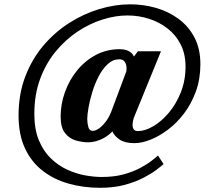

<svg xmlns="http://www.w3.org/2000/svg" viewBox="-20 -728 1007 909"><path d="M454.6 161.1Q375.5 161.1 305.7 141.6Q235.8 122.1 182.4 80.8Q128.9 39.6 98.4 -25.4Q67.9 -90.3 67.9 -181.6Q67.9 -282.2 99.4 -365Q130.9 -447.8 184.8 -511.5Q238.8 -575.2 307.1 -618.9Q375.5 -662.6 450 -685.1Q524.4 -707.5 596.7 -707.5Q659.2 -707.5 718.3 -690.7Q777.3 -673.8 825 -638.9Q872.6 -604 900.6 -550.8Q928.7 -497.6 928.7 -424.3Q928.7 -354 907.5 -295.4Q886.2 -236.8 851.6 -191.2Q816.9 -145.5 775.4 -114.3Q733.9 -83 692.4 -66.7Q650.9 -50.3 616.7 -50.3Q571.3 -50.3 546.4 -67.1Q521.5 -84 512.2 -106Q494.1 -87.4 473.9 -75.9Q453.6 -64.5 434.1 -59.3Q414.6 -54.2 397.9 -54.2Q369.6 -54.2 339.1 -63Q308.6 -71.8 287.8 -97.9Q267.1 -124 267.1 -176.3Q267.1 -234.9 287.4 -291.7Q307.6 -348.6 345 -394.5Q382.3 -440.4 433.6 -467.8Q484.9 -495.1 546.9 -495.1Q565.4 -495.1 578.6 -490.7Q591.8 -486.3 600.8 -478.5Q609.9 -470.7 614.3 -460.4L632.8 -485.4H742.2L616.2 -176.8Q612.8 -170.4 610.1 -157.2Q607.4 -144 607.4 -136.2Q607.4 -125 612.8 -116.2Q618.2 -107.4 633.3 -107.4Q666 -107.4 704.8 -129.9Q743.7 -152.3 778.6 -193.4Q813.5 -234.4 835.9 -290.3Q858.4 -346.2 858.4 -413.1Q858.4 -471.7 835.7 -516.8Q813 -562 774.2 -592.5Q735.4 -623 686 -638.9Q636.7 -654.8 583 -654.8Q526.4 -654.8 465.1 -635.5Q403.8 -616.2 346.4 -577.9Q289.1 -539.6 242.9 -483.4Q196.8 -427.2 169.7 -353.5Q142.6 -279.8 142.6 -189Q142.6 -116.2 163.8 -64.5Q185.1 -12.7 220 21.2Q254.9 55.2 297.1 74.7Q339.4 94.2 382.3 102.1Q425.3 109.9 461.4 109.9Q519.5 109.9 564.5 97.7Q609.4 85.4 642.1 68.1Q674.8 50.8 696.3 34.2Q717.8 17.6 728 8.3L754.4 48.8Q744.1 58.1 720 76.4Q695.8 94.7 658 114.3Q620.1 133.8 569.3 147.5Q518.6 161.1 454.6 161.1ZM418.9 -108.4Q430.7 -108.4 446.3 -118.4Q461.9 -128.4 477.8 -148.2Q493.7 -168 505.9 -197.3L578.1 -390.1Q578.6 -394 578.9 -397.5Q579.1 -400.9 579.1 -404.3Q579.1 -422.9 570.8 -435.1Q562.5 -447.3 544.9 -447.3Q514.6 -447.3 490.2 -424.8Q465.8 -402.3 447.5 -367.2Q429.2 -332 417.2 -293Q405.3 -253.9 399.2 -219.2Q393.1 -184.6 393.1 -164.6Q393.1 -145 398.2 -126.7Q403.3 -108.4 418.9 -108.4Z"/></svg>

Font: Gelasio
Style: Bold Italic
Weight: 700
Italic angle: -8.5°
Designer: Eben Sorkin
Foundry: Eben Sorkin
Version: Version 1.008